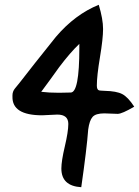

<svg xmlns="http://www.w3.org/2000/svg" viewBox="-20 -749 580 801"><path d="M471 -274Q462 -274 443 -275Q424 -276 415 -276Q379 -276 366 -261Q353 -246 348 -209Q342 -128 319 32Q236 27 236 -46Q236 -77 250.5 -138.5Q265 -200 265 -232Q265 -271 219 -271Q208 -271 187 -269.5Q166 -268 156 -268Q30 -268 32 -346V-351Q32 -367 42 -379.5Q52 -392 62 -404Q112 -469 213 -595Q293 -689 392 -729Q410 -669 410 -628Q410 -588 397 -510Q384 -432 384 -392Q384 -375 393 -372Q395 -371 417 -370Q466 -369 490 -356.5Q514 -344 540 -304Q489 -274 471 -274ZM311 -566Q273 -530 227 -469Q190 -417 152 -366Q184 -362 226 -362L275 -363Q311 -363 311 -548Z"/></svg>

Font: Wortlaut AH
Style: SemiBold
Weight: 600
Designer: Andreas Höfeld
Foundry: Fontgrube AH
Version: Version 2.59